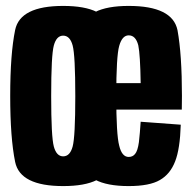

<svg xmlns="http://www.w3.org/2000/svg" viewBox="-20 -625 653 649"><path d="M193.5 4Q339.5 4 356.2 -77.5Q373 -159 373 -300.5Q373 -442.5 356.2 -523.8Q339.5 -605 193.5 -605Q48 -605 31.2 -523.8Q14.5 -442.5 14.5 -300.5Q14.5 -159 31.2 -77.5Q48 4 193.5 4ZM193.5 -96.5Q171 -96.5 162 -129.5Q153 -162.5 153 -300Q153 -438.5 162 -471.5Q171 -504.5 193.5 -504.5Q216.5 -504.5 225.5 -471.5Q234.5 -438.5 234.5 -300Q234.5 -162.5 225.5 -129.5Q216.5 -96.5 193.5 -96.5ZM415 4V-94.5Q392 -94.5 383 -132.5Q373 -169.5 373 -301Q373 -435.5 383 -470Q393 -505.5 415 -505.5Q439 -505.5 447.5 -471.5Q454 -440.5 455.5 -344H360.5V-254.5H594.5Q595 -277 595 -301Q595 -440.5 580 -523Q563 -605 415 -605Q269.5 -605 252.5 -522.5Q234.5 -440.5 234.5 -301.5Q234.5 -170.5 252.5 -83Q268.5 4 415 4ZM415 -94.5V4Q485.5 4 520.5 -16.5Q555.5 -36.5 572 -79.5Q588.5 -121.5 591 -203.5L455.5 -213.5Q453 -174.5 449.5 -144.5Q445.5 -115 436.5 -104.5Q428.5 -94.5 415 -94.5Z"/></svg>

Font: Anybody ExtraCondensed
Style: Bold
Weight: 700
Width: 2
Version: Version 1.113;gftools[0.9.25]